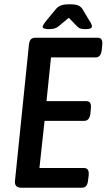

<svg xmlns="http://www.w3.org/2000/svg" viewBox="-20 -876 498 896"><path d="M80 0Q46 0 50 -33L115 -667Q117 -684 123.5 -692Q130 -700 148 -700H436Q461 -700 457 -666L455 -643Q451 -608 426 -608H218L197 -404H383Q408 -404 404 -370L402 -347Q398 -312 373 -312H188L164 -92H372Q397 -92 394 -58L391 -35Q388 0 363 0ZM208 -740Q179 -740 179 -751Q179 -754 183.5 -762Q188 -770 199 -783L242 -835Q252 -846 265.5 -851Q279 -856 306 -856Q332 -856 344 -851Q356 -846 364 -835L395 -783Q402 -773 405.5 -765.5Q409 -758 409 -753Q409 -740 380 -740Q367 -740 358 -742Q349 -744 341 -752L301 -793L253 -753Q243 -745 232.5 -742.5Q222 -740 208 -740Z"/></svg>

Font: Asap Condensed Condensed Medium
Style: Italic
Weight: 500
Width: 3
Italic angle: -6°
Designer: Pablo Cosgaya
Foundry: Omnibus-Type
Version: Version 3.001; ttfautohint (v1.8.4.7-5d5b)